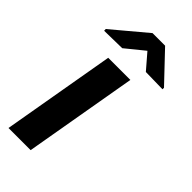

<svg xmlns="http://www.w3.org/2000/svg" viewBox="-237 -794 844 844"><g transform="rotate(45 185.5 -371.5)"><path d="M241.7 -528.3 149.9 0H12.2L104 -528.3ZM243.2 -742.7 370.6 -608.4V-599.1L265.1 -601.1L204.1 -671.9L117.7 -601.6L7.3 -599.6L6.8 -609.9L165 -742.7Z"/></g></svg>

Font: Roboto
Style: Bold Italic
Weight: 700
Italic angle: -12°
Designer: Christian Robertson
Foundry: Google
Version: Version 3.0